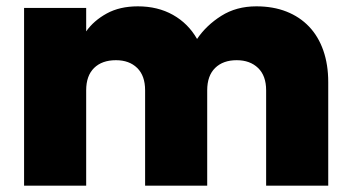

<svg xmlns="http://www.w3.org/2000/svg" viewBox="-20 -586 1107 606"><path d="M820 -301Q820 -347 794.5 -371.5Q769 -396 727 -396Q684 -396 659 -371.5Q634 -347 634 -301V0H438V-301Q438 -347 413 -371.5Q388 -396 346 -396Q302 -396 277 -371.5Q252 -347 252 -301V0H56V-561H252V-487Q276 -521 317 -543.5Q358 -566 415 -566Q478 -566 526 -539Q574 -512 602 -463Q631 -506 678.5 -536Q726 -566 789 -566Q842 -566 884 -549.5Q926 -533 955.5 -502Q985 -471 1000.5 -426.5Q1016 -382 1016 -327V0H820Z"/></svg>

Font: SVN-Poppins ExtraBold
Style: Regular
Weight: 800
Designer: Ninad Kale (Devanagari), Jonny Pinhorn (Latin)
Foundry: Indian Type Foundry
Version: Version 3.002 2017; ttfautohint (v1.8.3)